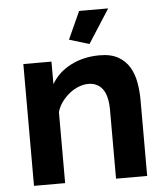

<svg xmlns="http://www.w3.org/2000/svg" viewBox="-52 -777 709 823"><g transform="rotate(-5 302.0 -365.0)"><path d="M351 -585 265 -611 319 -730H444ZM548 0H414V-294Q414 -357 392 -386Q370 -415 331 -415Q311 -415 290 -407Q269 -399 250.5 -384.5Q232 -370 217 -350Q202 -330 195 -306V0H61V-524H182V-427Q211 -477 266 -505Q321 -533 390 -533Q439 -533 470 -515Q501 -497 518 -468Q535 -439 541.5 -402Q548 -365 548 -327Z"/></g></svg>

Font: IngvarSans
Style: Bold
Weight: 700
Version: Version 3.000